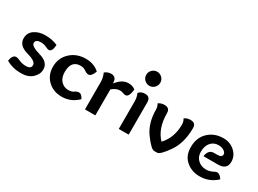

<svg xmlns="http://www.w3.org/2000/svg" viewBox="-34 -1252 2494 1854"><g transform="rotate(30 1212.5 -325.0)"><path d="M196.8 6.8Q102.1 6.8 30.3 -36.1Q40 -106.9 83 -106.9Q98.1 -106.9 130.4 -92Q162.6 -77.1 203.6 -77.1Q260.7 -77.1 260.7 -119.1Q260.7 -161.6 156.2 -190.2Q51.8 -218.8 51.8 -299.8Q51.8 -360.4 100.3 -394.5Q148.9 -428.7 222.7 -428.7Q299.8 -428.7 359.4 -400.9Q354.5 -321.8 316.9 -321.8Q305.7 -321.8 278.6 -335.2Q251.5 -348.6 216.8 -348.6Q158.7 -348.6 158.7 -308.1Q158.7 -272 263.2 -242.2Q367.7 -212.4 367.7 -132.8Q367.7 -77.6 321.8 -35.4Q275.9 6.8 196.8 6.8Z M650.9 6.8Q556.6 6.8 495.4 -52.2Q434.1 -111.3 434.1 -203.1Q434.1 -300.3 502.4 -364.3Q570.8 -428.2 672.9 -428.2Q766.1 -428.2 824.7 -373Q800.8 -307.6 766.6 -307.6Q746.6 -307.6 721.9 -325.9Q697.3 -344.2 662.6 -344.2Q558.1 -344.2 558.1 -215.8Q558.1 -152.3 591.6 -116.7Q625 -81.1 672.9 -81.1Q712.9 -81.1 733.2 -97.2Q753.4 -113.3 779.8 -113.3Q806.6 -113.3 829.1 -67.9Q752.9 6.8 650.9 6.8Z M1020 -355Q1077.6 -429.7 1148.4 -429.7Q1196.3 -429.7 1225.6 -403.8Q1215.8 -314 1176.3 -314Q1163.1 -314 1147.2 -320.8Q1131.3 -327.6 1109.9 -327.6Q1067.9 -327.6 1023.9 -289.1V0H908.2V-307.1Q908.2 -351.1 887.2 -399.4Q918 -424.8 957.5 -424.8Q1016.6 -424.8 1016.6 -355Z M1331.5 -507.8Q1299.3 -507.8 1276.4 -530.8Q1253.4 -553.7 1253.4 -585.9Q1253.4 -618.2 1276.4 -641.1Q1299.3 -664.1 1331.5 -664.1Q1363.8 -664.1 1386.7 -641.1Q1409.7 -618.2 1409.7 -585.9Q1409.7 -553.7 1386.7 -530.8Q1363.8 -507.8 1331.5 -507.8ZM1285.2 0V-305.7Q1285.2 -355 1267.1 -390.6Q1291.5 -421.4 1336.9 -421.4Q1395.5 -421.4 1395.5 -359.9V0Z M1793 -340.3Q1793 -375 1775.9 -400.9Q1802.7 -421.9 1843.8 -421.9Q1902.3 -421.9 1902.3 -365.2Q1902.3 -200.2 1828.1 -93.3Q1753.9 13.7 1720.2 13.7H1687Q1653.8 13.7 1578.4 -88.4Q1502.9 -190.4 1502.9 -345.2Q1502.9 -375 1485.8 -400.9Q1512.7 -421.9 1553.7 -421.9Q1612.3 -421.9 1612.3 -365.2Q1612.3 -193.8 1704.1 -99.6Q1793 -193.8 1793 -340.3Z M2198.2 -259.3H2236.3Q2285.6 -259.3 2285.6 -293.5Q2285.6 -312 2261.7 -329.1Q2237.8 -346.2 2199.7 -346.2Q2145.5 -346.2 2113.5 -307.6Q2081.5 -269 2081.5 -206.5Q2081.5 -148.9 2118.7 -115Q2155.8 -81.1 2209.5 -81.1Q2252.9 -81.1 2295.4 -105.5Q2307.1 -112.3 2319.3 -112.3Q2349.1 -112.3 2377.4 -67.9Q2297.4 6.8 2188.5 6.8Q2099.6 6.8 2037.4 -46.6Q1975.1 -100.1 1975.1 -195.8Q1975.1 -303.7 2042 -366Q2108.9 -428.2 2208 -428.2Q2281.7 -428.2 2333.7 -381.3Q2385.7 -334.5 2385.7 -267.6Q2385.7 -180.7 2286.1 -180.7H2125Q2136.2 -259.3 2198.2 -259.3Z"/></g></svg>

Font: Bainsley
Style: Bold
Weight: 700
Designer: Paul James MIller
Foundry: High-Logic / Made with FontCreator
Version: Version 1.411;March 28, 2021;FontCreator 13.0.0.2683 64-bit